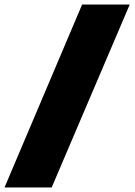

<svg xmlns="http://www.w3.org/2000/svg" viewBox="-44 -749 599 851"><path d="M-24 82 320 -729H531L185 82Z"/></svg>

Font: Mona Sans Expanded Black
Style: Regular
Weight: 900
Width: 7
Designer: Deni Anggara
Foundry: GitHub
Version: Version 2.000